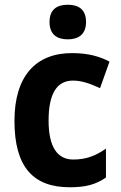

<svg xmlns="http://www.w3.org/2000/svg" viewBox="-20 -873 511 810"><path d="M266 -853C220 -853 189 -833 189 -780C189 -728 220 -707 266 -707C311 -707 343 -728 343 -780C343 -833 312 -853 266 -853ZM274 -83C341 -83 383 -94 427 -124V-246C384 -216 344 -200 289 -200C222 -200 185 -253 185 -364C185 -475 218 -533 288 -533C324 -533 359 -521 402 -501L442 -613C404 -633 356 -649 284 -649C130 -649 41 -551 41 -363C41 -170 119 -83 274 -83Z"/></svg>

Font: Noto Sans Kannada UI SemiCondensed
Style: Bold
Weight: 700
Width: 4
Designer: Jelle Bosma - Monotype Design Team
Foundry: Monotype Imaging Inc.
Version: Version 2.005